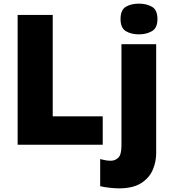

<svg xmlns="http://www.w3.org/2000/svg" viewBox="-20 -796 946 1056"><path d="M77 0V-714H270V-156H545V0ZM643 -691Q643 -742 672.5 -759Q702 -776 744 -776Q785 -776 815.5 -759Q846 -742 846 -691Q846 -642 815.5 -624.5Q785 -607 744 -607Q702 -607 672.5 -624.5Q643 -642 643 -691ZM634 240Q611 240 581 236.5Q551 233 531 228V79Q547 83 560.5 85.5Q574 88 590 88Q613 88 630.5 71.5Q648 55 648 5V-553H839V45Q839 95 819.5 139.5Q800 184 755 212Q710 240 634 240Z"/></svg>

Font: Noto Sans Black
Style: Regular
Weight: 900
Designer: Monotype Design Team
Foundry: Monotype Imaging Inc.
Version: Version 2.007